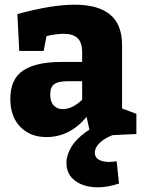

<svg xmlns="http://www.w3.org/2000/svg" viewBox="-20 -571 608 818"><path d="M367 9 349 -73Q277 13 178 13Q109 13 66.5 -30.5Q24 -74 24 -150Q24 -234 78.5 -270.5Q133 -307 241 -307H330V-348Q330 -390 310.5 -408.5Q291 -427 251 -427Q219 -427 178 -417L166 -354H62L54 -511Q199 -551 298 -551Q398 -551 449 -509Q500 -467 500 -379V-109L561 -86V0ZM194 -169Q194 -137 209 -121.5Q224 -106 247 -106Q288 -106 330 -146V-225H269Q227 -225 210.5 -212Q194 -199 194 -169ZM397 227Q338 227 300.5 199.5Q263 172 263 123Q263 90 284 55Q305 20 348 -10Q391 -40 458 -57L474 0Q431 13 407.5 35Q384 57 384 79Q384 100 401.5 109.5Q419 119 445 119Q453 119 461 118Q469 117 477 116L487 211Q438 227 397 227Z"/></svg>

Font: Bitter ExtraBold
Style: Regular
Weight: 800
Designer: Sol Matas, and Bitter project Authors
Foundry: Sol Matas
Version: Version 2.001